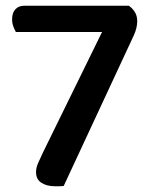

<svg xmlns="http://www.w3.org/2000/svg" viewBox="-20 -640 512 666"><path d="M63 -620H427Q439 -612 447.5 -598.5Q456 -585 456 -567Q456 -543 444 -517L201 5Q194 6 186 6Q178 6 170 6Q142 6 123.5 -6Q105 -18 105 -43Q105 -58 112 -74Q119 -90 129 -111L334 -529H35Q31 -536 26.5 -547.5Q22 -559 22 -573Q22 -596 33.5 -608Q45 -620 63 -620Z"/></svg>

Font: BalooTamma2SemiBold
Style: Regular
Weight: 600
Designer: Divya Kowshik, Shuchita Grover and Ek Type
Foundry: Ek Type
Version: Version 1.700